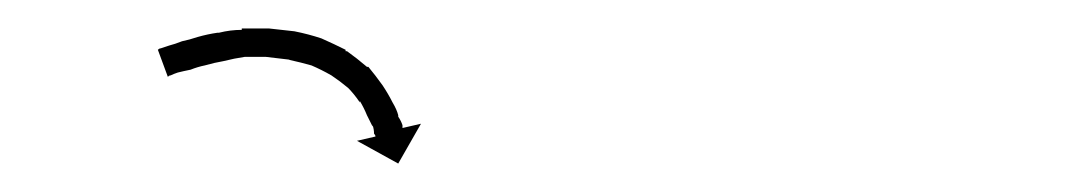

<svg xmlns="http://www.w3.org/2000/svg" viewBox="-20 -583 753 135"><path d="M93 -549Q93 -549 93 -549Q93 -549 93 -549Q93 -549 93 -549Q93 -549 93 -549Q96 -550 99 -551Q99 -551 99 -551Q99 -551 99 -551Q99 -551 99 -551Q99 -551 99 -551Q103 -552 108 -554Q108 -554 108 -554Q108 -554 108 -554Q108 -554 108 -554Q108 -554 108 -554Q113 -555 119 -557Q119 -557 119 -557Q119 -557 119 -557Q119 -557 119 -557Q119 -557 119 -557Q126 -559 133 -560Q133 -560 133 -560Q133 -560 133 -560Q133 -560 133.5 -560Q134 -560 134 -560Q142 -562 150 -562Q150 -562 150 -562Q150 -562 150 -562Q150 -563 150 -563Q150 -563 150 -563Q159 -563 168 -563Q168 -563 168 -563Q168 -563 168 -563Q169 -563 169 -563Q169 -563 169 -563Q178 -562 187 -561Q187 -561 187 -561Q187 -561 187 -561Q187 -561 187 -561Q187 -561 187 -561Q197 -559 206 -556Q206 -556 206 -556Q206 -556 206 -556Q206 -556 206 -556Q206 -556 206 -556Q215 -552 223 -548Q223 -548 223 -547.5Q223 -547 223 -547Q224 -547 224 -547Q224 -547 224 -547Q231 -542 238 -536Q238 -536 238 -536Q238 -536 238 -536Q238 -536 238.5 -536Q239 -536 239 -536Q244 -530 249 -523Q249 -523 249 -523Q249 -523 249 -523Q249 -523 249 -523Q249 -523 249 -523Q253 -517 256 -511Q256 -511 256 -511Q256 -511 256 -511Q256 -511 256 -511Q256 -511 256 -511Q259 -506 260 -502Q260 -502 260 -501.5Q260 -501 260 -501Q260 -501 260 -501Q260 -501 260 -501Q262 -498 263 -495Q263 -495 263 -495Q263 -495 263 -495Q263 -495 263 -495Q263 -495 263 -495Q263 -494 263 -493L276 -496L260 -468L231 -484L244 -487Q244 -488 243 -489Q243 -489 243 -489Q243 -489 243 -489Q243 -489 243 -489Q243 -489 243 -489Q243 -492 242 -495Q242 -495 242 -495Q242 -495 242 -495Q242 -494 242 -494Q242 -494 242 -494Q240 -498 238 -502Q238 -502 238 -502Q238 -502 238 -502Q238 -502 238 -502Q238 -502 238 -502Q236 -507 233 -512Q233 -512 233 -512Q233 -512 233 -512Q233 -512 233 -511.5Q233 -511 233 -511Q229 -517 224 -522Q224 -522 224 -522Q224 -522 224 -522Q225 -521 225 -521Q225 -521 225 -521Q219 -526 213 -530Q213 -530 213 -530Q213 -530 213 -530Q213 -530 213 -530Q213 -530 213 -530Q206 -534 199 -537Q199 -537 199 -537Q199 -537 199 -537Q199 -537 199 -537Q199 -537 199 -537Q192 -539 183 -541Q183 -541 183 -541Q183 -541 184 -541Q184 -541 184 -541Q184 -541 184 -541Q176 -542 167 -543Q167 -543 167 -543Q167 -543 167 -543Q168 -543 168 -543Q168 -543 168 -543Q159 -543 152 -543Q152 -543 152 -543Q152 -543 152 -543Q152 -543 152 -543Q152 -543 152 -543Q145 -542 137 -540Q137 -540 137 -540Q137 -540 137 -540Q137 -540 137 -540Q137 -540 137 -540Q131 -539 124 -537Q124 -537 124 -537Q124 -537 124 -537Q124 -537 124 -537Q124 -537 124 -537Q119 -536 114 -534Q114 -534 114 -534Q114 -534 114 -534Q114 -534 114 -534Q114 -534 114 -534Q109 -533 105 -532Q105 -532 105 -532Q105 -532 105 -532Q105 -532 105 -532Q105 -532 105 -532Q102 -531 100 -530Q100 -530 100 -530Q100 -530 100 -530Q100 -530 100 -530Q100 -530 100 -530Q99 -530 98 -529L91 -548Q92 -549 93 -549Z"/></svg>

Font: FRB American Cursive Just Arrows
Style: Italic
Weight: 400
Italic angle: -25°
Version: Version 2.0;Modular Font Editor K font №1